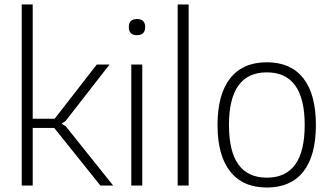

<svg xmlns="http://www.w3.org/2000/svg" viewBox="-20 -828 1479 857"><path d="M77 -808H126V-298H224L412 -540H469L272 -287L257 -278V-275L273 -265L485 0H428L222 -257H126V0H77Z M591 -671Q555 -671 555 -707Q555 -743 591 -743Q628 -743 628 -707Q628 -671 591 -671ZM566 -540H615V0H566Z M773 -808H822V0H773Z M1171 9Q1064 9 1007.5 -62.5Q951 -134 951 -270Q951 -407 1007.5 -478.5Q1064 -550 1171 -550Q1278 -550 1334 -478.5Q1390 -407 1390 -270Q1390 -133 1334 -62Q1278 9 1171 9ZM1171 -35Q1340 -35 1340 -270Q1340 -505 1171 -505Q1002 -505 1002 -270Q1002 -35 1171 -35Z"/></svg>

Font: Encode Sans Narrow
Style: ExtraLight
Weight: 200
Designer: Pablo Impallari, Andres Torresi
Foundry: Pablo Impallari, Andres Torresi
Version: Version 1.000; ttfautohint (v1.00) -l 8 -r 50 -G 200 -x 14 -